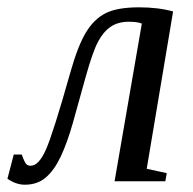

<svg xmlns="http://www.w3.org/2000/svg" viewBox="-67 -490 523 519"><path d="M0 9.3Q-23.4 9.3 -46.9 -6.8L-29.8 -72.3H-8.3Q0 -49.8 4.4 -45.9Q8.8 -42 16.1 -42Q37.6 -42 56.9 -85Q76.2 -127.9 123.5 -295.4Q143.1 -365.2 165 -401.9Q187 -438.5 218.5 -454.3Q250 -470.2 309.1 -470.2Q360.8 -470.2 400.9 -459L329.6 -33.7L383.8 -22L379.9 0H242.7L316.4 -426.3Q304.7 -431.2 280.8 -431.2Q252 -431.2 232.2 -417.7Q212.4 -404.3 198 -377.2Q183.6 -350.1 164.6 -282.2Q145.5 -212.4 130.1 -158.2Q114.7 -104 97.2 -66.9Q79.6 -29.8 56.9 -10.3Q34.2 9.3 0 9.3Z"/></svg>

Font: Tinos
Style: Italic
Weight: 400
Italic angle: -16.333°
Designer: Steve Matteson
Foundry: Monotype Imaging Inc.
Version: Version 1.32